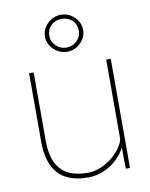

<svg xmlns="http://www.w3.org/2000/svg" viewBox="-87 -836 712 910"><g transform="rotate(-10 269.0 -381.0)"><path d="M263 10Q202 10 159.5 -11.5Q117 -33 95 -79Q73 -125 73 -197V-525H95V-197Q95 -132 114.5 -91Q134 -50 172 -31Q210 -12 265 -12Q301 -12 333.5 -27Q366 -42 391 -64.5Q416 -87 430 -110Q444 -133 444 -149V-525H466V0H446L444 -121L453 -123Q441 -87 413 -57Q385 -27 346.5 -8.5Q308 10 263 10ZM269 -594Q245 -594 224 -606Q203 -618 190 -638Q177 -658 177 -682Q177 -707 189.5 -727Q202 -747 223 -759.5Q244 -772 269 -772Q295 -772 315.5 -759.5Q336 -747 348.5 -727Q361 -707 361 -682Q361 -659 348 -638.5Q335 -618 314.5 -606Q294 -594 269 -594ZM269 -614Q299 -614 319.5 -634.5Q340 -655 340 -682Q340 -714 319.5 -733Q299 -752 269 -752Q238 -752 218 -732.5Q198 -713 198 -682Q198 -655 219 -634.5Q240 -614 269 -614Z"/></g></svg>

Font: Lexend Deca Thin
Style: Regular
Weight: 250
Designer: Bonnie Shaver-Troup, Thomas Jockin
Foundry: Lexend
Version: Version 1.007